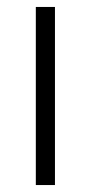

<svg xmlns="http://www.w3.org/2000/svg" viewBox="-20 -532 261 552"><path d="M138 0H83V-512H138Z"/></svg>

Font: IBM Plex Sans Condensed Light
Style: Regular
Weight: 300
Width: 3
Designer: Mike Abbink, Paul van der Laan, Pieter van Rosmalen
Foundry: Bold Monday
Version: Version 3.201